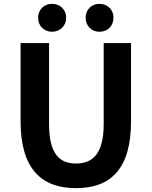

<svg xmlns="http://www.w3.org/2000/svg" viewBox="-20 -964 788 998"><path d="M375 14C556 14 661 -87 661 -333V-740H519V-320C519 -166 463 -114 375 -114C288 -114 235 -166 235 -320V-740H87V-333C87 -87 195 14 375 14ZM251 -799C293 -799 324 -830 324 -872C324 -913 293 -944 251 -944C208 -944 178 -913 178 -872C178 -830 208 -799 251 -799ZM497 -799C540 -799 570 -830 570 -872C570 -913 540 -944 497 -944C455 -944 425 -913 425 -872C425 -830 455 -799 497 -799Z"/></svg>

Font: Genne Gothic Bold
Style: Regular
Weight: 700
Designer: Ryoko NISHIZUKA (kana & ideographs); Paul D. Hunt (Latin, Greek & Cyrillic); Wenlong ZHANG (bopomofo); Sandoll Communica
Foundry: Adobe Systems Incorporated
Version: Version 1.004;PS 1.004;hotconv 16.6.51;makeotf.lib2.5.65220